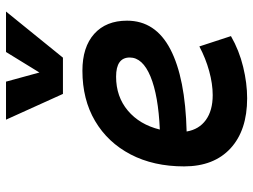

<svg xmlns="http://www.w3.org/2000/svg" viewBox="-120 -696 826 626"><g transform="rotate(-90 293.0 -383.0)"><path d="M295.9 -102.5Q332.5 -102.5 374.3 -114Q416 -125.5 454.6 -146L488.3 -43Q441.4 -16.1 387.9 -3.2Q334.5 9.8 285.6 9.8Q181.2 9.8 122.3 -44.4Q63.5 -98.6 63.5 -195.8Q63.5 -295.4 102.5 -370.1Q141.6 -444.8 211.7 -486.1Q281.7 -527.3 375.5 -527.3Q452.6 -527.3 495.6 -488.8Q538.6 -450.2 538.6 -381.8Q538.6 -289.1 445.3 -240.5Q352.1 -191.9 177.2 -187.5Q184.1 -147 214.8 -124.8Q245.6 -102.5 295.9 -102.5ZM183.6 -274.9Q294.9 -279.8 356.7 -305.4Q418.5 -331.1 418.5 -373Q418.5 -417.5 356 -417.5Q291 -417.5 245.4 -379.2Q199.7 -340.8 183.6 -274.9ZM299.8 -590.8 215.8 -776.4H339.8L369.6 -667.5L436.5 -776.4H568.4L418 -590.8Z"/></g></svg>

Font: Cascadia Code NF SemiBold
Style: Italic
Weight: 600
Italic angle: -10°
Monospace: yes
Designer: Aaron Bell
Foundry: Saja Typeworks
Version: Version 2404.023; ttfautohint (v1.8.4)